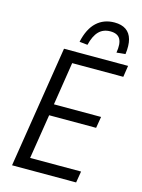

<svg xmlns="http://www.w3.org/2000/svg" viewBox="-135 -997 796 1074"><g transform="rotate(15 263.5 -460.0)"><path d="M44 0 156 -705H527L517 -639H221L182 -390H455L444 -324H172L131 -66H426L415 0ZM277 -760 230 -765Q247 -843 288.5 -881.5Q330 -920 392 -920Q433 -920 458.5 -902.5Q484 -885 493.5 -850.5Q503 -816 496 -765L445 -760Q454 -813 439 -839.5Q424 -866 382 -866Q341 -866 315.5 -840Q290 -814 277 -760Z"/></g></svg>

Font: Nunito Sans 10pt Condensed
Style: Italic
Weight: 400
Width: 3
Italic angle: -9°
Designer: Vernon Adams
Foundry: Vernon Adams
Version: Version 3.101;gftools[0.9.27]